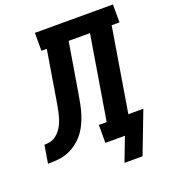

<svg xmlns="http://www.w3.org/2000/svg" viewBox="-212 -848 978 1107"><g transform="rotate(-20 277.0 -294.5)"><path d="M471 146H360L416 0H296V-110H344L429 -625H298L247 -317Q242 -287 236 -257.5Q230 -228 221 -199Q212 -170 198 -141.5Q184 -113 164 -88.5Q144 -64 117.5 -45Q91 -26 62.5 -15.5Q34 -5 3.5 -2.5Q-27 0 -56 0L-38 -110Q-20 -110 -2 -114Q16 -118 31.5 -129Q47 -140 59 -155.5Q71 -171 79 -187.5Q87 -204 92.5 -221.5Q98 -239 102 -257Q106 -275 109 -292.5Q112 -310 115 -328L116 -330Q116 -331 116 -332Q116 -333 116 -334L164 -625H131V-735H610V-625H562L477 -110H569Z"/></g></svg>

Font: Iosevka Etoile XBdObl
Style: Regular
Weight: 800
Italic angle: -9°
Designer: Belleve Invis
Foundry: Belleve Invis
Version: Version 15.5.2; ttfautohint (v1.8.4)